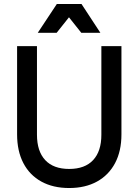

<svg xmlns="http://www.w3.org/2000/svg" viewBox="-20 -932 696 966"><path d="M328 14Q247 14 188 -18.5Q129 -51 97.5 -111.5Q66 -172 66 -256V-700H166V-254Q166 -171 207.5 -126.5Q249 -82 328 -82Q407 -82 448.5 -126.5Q490 -171 490 -254V-700H591V-256Q591 -172 559 -111.5Q527 -51 468 -18.5Q409 14 328 14ZM170 -767 266 -912H390L485 -767H389L327 -845L265 -767Z"/></svg>

Font: Fustat SemiBold
Style: Regular
Weight: 600
Designer: Mohamed Gaber, Khaled Hosny, Laura Garcia Mut
Foundry: Kief Type Foundry, Alif Type Foundry, Hard Type Foundry
Version: Version 1.007